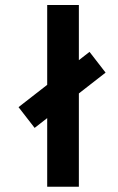

<svg xmlns="http://www.w3.org/2000/svg" viewBox="-20 -725 464 753"><path d="M115.8 -223.4 52.7 -304.8 331.1 -521.6 394.1 -440.2ZM165.1 7.3V-705.3H289.3V7.3Z"/></svg>

Font: Stick No Bills ExtraLight
Style: Regular
Weight: 200
Designer: Kosala Senevirathne, Siva Puranthara, Lasantha Premarathna, Tharique Azeez
Foundry: mooniak
Version: Version 2.000